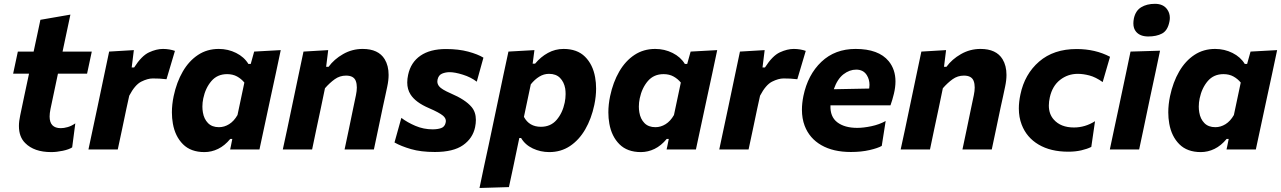

<svg xmlns="http://www.w3.org/2000/svg" viewBox="-20 -762 6534 979"><path d="M241 13.5Q154 13.5 108.5 -32.5Q76.5 -64 76.5 -119.5Q76.5 -144 83 -173.5Q93.5 -224.5 104 -274Q114.5 -323 128 -386.5H47L71 -499H151.5Q161 -543 169.2 -581.5Q177.5 -620 186 -661L339 -687.5Q326.5 -629 316.8 -583Q307 -537 299 -499H448L424 -386.5H275.5L237.5 -206.5Q233 -184.5 233 -168Q233 -108.5 290 -108.5Q306 -108.5 325.2 -114Q344.5 -119.5 364 -133L348 -10.5Q332 0 300.2 6.8Q268.5 13.5 241 13.5Z M431 0Q442.5 -53.5 453 -103.5Q463.5 -153 477 -216L487.5 -266Q498.5 -319.5 511 -378Q523.5 -436.5 536.5 -499L662.5 -506.5L651.5 -418H664Q702 -477.5 739.8 -495Q777.5 -512.5 811 -512.5Q827 -512.5 843.5 -509.8Q860 -507 872 -502.5L829 -358Q809.5 -360.5 793.5 -361.2Q777.5 -362 759 -362Q733 -362 700.5 -345.8Q668 -329.5 639 -274L624.5 -208Q612.5 -152 602.5 -103Q592 -54 580.5 0Z M1153.5 0Q1155.5 -8 1157 -16L1164.5 -53.5H1154Q1125.5 -19 1092 -2.8Q1058.5 13.5 1022.5 13.5Q953 13.5 913 -26.5Q873 -66.5 861.5 -131.5Q856.5 -159.5 856.5 -189Q856.5 -229 865.5 -272Q880.5 -343 912 -397.2Q943.5 -451.5 989.8 -482Q1036 -512.5 1095.5 -512.5Q1143 -512.5 1184 -492Q1225 -471.5 1246.5 -436H1258.5L1276 -499L1411.5 -506.5Q1398.5 -444.5 1386 -386Q1373.5 -327.5 1360 -266L1308 -23.5Q1305.5 -11.5 1303 0ZM1096.5 -113.5Q1123.5 -113.5 1148.2 -128.8Q1173 -144 1191 -175.5L1226 -341Q1210.5 -360 1188.8 -372Q1167 -384 1138 -384Q1088 -384 1057.8 -348.5Q1027.5 -313 1016.5 -260.5Q1012 -239 1012 -218.5Q1012 -203.5 1014.5 -189Q1020 -155.5 1040.5 -134.5Q1061 -113.5 1096.5 -113.5Z M1422 0Q1433.5 -54.5 1444.5 -104Q1455 -154.5 1468 -216L1478.5 -266Q1489.5 -319.5 1502 -378Q1514.5 -436.5 1527.5 -499L1653.5 -506.5L1643 -421.5H1655.5Q1683.5 -460 1729.5 -486.2Q1775.5 -512.5 1829 -512.5Q1909.5 -512.5 1941.5 -460Q1961.5 -427 1961.5 -380Q1961.5 -352.5 1954.5 -320Q1950 -298.5 1944.2 -271.8Q1938.5 -245 1932 -216Q1919 -154 1908.5 -104Q1898 -53.5 1886.5 0H1737Q1748.5 -53.5 1758.8 -102.8Q1769 -152 1780.5 -208L1795 -277Q1799.5 -298.5 1799.5 -316Q1799.5 -335 1794 -349.5Q1783.5 -376.5 1744.5 -376.5Q1712.5 -376.5 1686.8 -358Q1661 -339.5 1637 -312L1615.5 -208.5Q1603.5 -152 1593 -103Q1582.5 -53.5 1571.5 0Z M2197.5 13Q2126 13 2075.5 -1.8Q2025 -16.5 1991.5 -35.5L2026.5 -161Q2056.5 -138 2098.2 -120.2Q2140 -102.5 2185.5 -102.5Q2211.5 -102.5 2229.2 -108.8Q2247 -115 2252 -135Q2253.5 -140 2253.5 -144.5Q2253.5 -159.5 2239 -172Q2220 -188 2166.5 -211Q2099 -240 2073.5 -280Q2056.5 -306.5 2056.5 -341.5Q2056.5 -360 2061 -380.5Q2074.5 -444 2123.8 -478Q2173 -512 2254 -512Q2318 -512 2367.2 -498.8Q2416.5 -485.5 2445 -468L2411 -345.5Q2381 -368.5 2340.2 -381.2Q2299.5 -394 2272.5 -394Q2252 -394 2234 -386.5Q2216 -379 2211 -356Q2210 -351 2210 -346.5Q2210 -333.5 2219 -322Q2231 -306.5 2278 -286Q2353 -254 2384.5 -216.5Q2406.5 -190.5 2406.5 -150.5Q2406.5 -133 2402.5 -113.5Q2390.5 -56.5 2341 -21.8Q2291.5 13 2197.5 13Z M2425 196.5Q2436 143 2447.2 90.5Q2458.5 38 2472 -24L2523 -266Q2534 -319.5 2546.5 -378Q2559 -436.5 2572.5 -499L2705 -506.5L2696 -437.5H2708.5Q2737 -472 2774 -492.2Q2811 -512.5 2853.5 -512.5Q2923 -512.5 2963 -472.8Q3003 -433 3014.5 -368Q3019.5 -340.5 3019.5 -310.5Q3019.5 -271 3010.5 -227.5Q2995.5 -156.5 2964 -102.2Q2932.5 -48 2886.2 -17.2Q2840 13.5 2781 13.5Q2736 13.5 2696.8 -5Q2657.5 -23.5 2637 -58.5H2628L2619 -16Q2607 40 2597 89.5Q2586.5 138.5 2575 192ZM2738 -115.5Q2788 -115.5 2818.2 -150.8Q2848.5 -186 2859.5 -239Q2864 -261.5 2864 -282.5Q2864 -297 2862 -310.5Q2856 -344 2835.5 -364.8Q2815 -385.5 2779.5 -385.5Q2753 -385.5 2729.8 -371.2Q2706.5 -357 2686.5 -332L2651.5 -166Q2678.5 -115.5 2738 -115.5Z M3379 0Q3381 -8 3382.5 -16L3390 -53.5H3379.5Q3351 -19 3317.5 -2.8Q3284 13.5 3248 13.5Q3178.5 13.5 3138.5 -26.5Q3098.5 -66.5 3087 -131.5Q3082 -159.5 3082 -189Q3082 -229 3091 -272Q3106 -343 3137.5 -397.2Q3169 -451.5 3215.2 -482Q3261.5 -512.5 3321 -512.5Q3368.5 -512.5 3409.5 -492Q3450.5 -471.5 3472 -436H3484L3501.5 -499L3637 -506.5Q3624 -444.5 3611.5 -386Q3599 -327.5 3585.5 -266L3533.5 -23.5Q3531 -11.5 3528.5 0ZM3322 -113.5Q3349 -113.5 3373.8 -128.8Q3398.5 -144 3416.5 -175.5L3451.5 -341Q3436 -360 3414.2 -372Q3392.5 -384 3363.5 -384Q3313.5 -384 3283.2 -348.5Q3253 -313 3242 -260.5Q3237.5 -239 3237.5 -218.5Q3237.5 -203.5 3240 -189Q3245.5 -155.5 3266 -134.5Q3286.5 -113.5 3322 -113.5Z M3647.5 0Q3659 -53.5 3669.5 -103.5Q3680 -153 3693.5 -216L3704 -266Q3715 -319.5 3727.5 -378Q3740 -436.5 3753 -499L3879 -506.5L3868 -418H3880.5Q3918.5 -477.5 3956.2 -495Q3994 -512.5 4027.5 -512.5Q4043.5 -512.5 4060 -509.8Q4076.5 -507 4088.5 -502.5L4045.5 -358Q4026 -360.5 4010 -361.2Q3994 -362 3975.5 -362Q3949.5 -362 3917 -345.8Q3884.5 -329.5 3855.5 -274L3841 -208Q3829 -152 3819 -103Q3808.5 -54 3797 0Z M4318.5 13Q4228.5 13 4168 -21.8Q4107.5 -56.5 4083 -120.5Q4069 -157.5 4069 -202.5Q4069 -235 4076.5 -272.5Q4099 -381 4168.2 -446.8Q4237.5 -512.5 4342.5 -512.5Q4460 -512.5 4511.5 -450Q4546 -407.5 4546 -347Q4546 -317.5 4538 -284Q4530 -251 4520.5 -225H4214.5Q4212 -167 4249.2 -138.5Q4286.5 -110 4351 -110Q4383 -110 4423.2 -118.5Q4463.5 -127 4496 -145L4476 -18Q4456 -6.5 4413.8 3.2Q4371.5 13 4318.5 13ZM4345.5 -407Q4311.5 -407 4280.5 -383Q4249.5 -359 4231.5 -307L4412 -310.5Q4413.5 -320 4413.5 -329Q4413.5 -357 4400 -378.5Q4382.5 -407 4345.5 -407Z M4572.5 0Q4584 -54.5 4595 -104Q4605.5 -154.5 4618.5 -216L4629 -266Q4640 -319.5 4652.5 -378Q4665 -436.5 4678 -499L4804 -506.5L4793.5 -421.5H4806Q4834 -460 4880 -486.2Q4926 -512.5 4979.5 -512.5Q5060 -512.5 5092 -460Q5112 -427 5112 -380Q5112 -352.5 5105 -320Q5100.5 -298.5 5094.8 -271.8Q5089 -245 5082.5 -216Q5069.5 -154 5059 -104Q5048.5 -53.5 5037 0H4887.5Q4899 -53.5 4909.2 -102.8Q4919.5 -152 4931 -208L4945.5 -277Q4950 -298.5 4950 -316Q4950 -335 4944.5 -349.5Q4934 -376.5 4895 -376.5Q4863 -376.5 4837.2 -358Q4811.5 -339.5 4787.5 -312L4766 -208.5Q4754 -152 4743.5 -103Q4733 -53.5 4722 0Z M5427.5 11.5Q5337 11.5 5275.8 -24.8Q5214.5 -61 5189.5 -126.5Q5175 -164 5175 -209Q5175 -242.5 5183 -280Q5204.5 -384 5278.5 -448Q5352.5 -512 5469.5 -512Q5565 -512 5640 -472.5L5602.5 -343.5Q5566.5 -369 5534.8 -377.2Q5503 -385.5 5475.5 -385.5Q5425 -385.5 5385.5 -354.8Q5346 -324 5333 -266Q5328 -243.5 5328 -224Q5328 -180.5 5353 -152.5Q5388.5 -112 5456 -112Q5513 -112 5563.5 -144L5544.5 -13Q5524 -2.5 5493.8 4.5Q5463.5 11.5 5427.5 11.5Z M5639 0Q5650.5 -53.5 5661 -104Q5671.5 -154 5685 -216L5695.5 -266Q5711 -341 5722.5 -393.5Q5733.5 -445.5 5744.5 -499L5895 -503.5Q5883.5 -448.5 5872.2 -395.2Q5861 -342 5844.5 -266L5834 -216Q5821 -154 5810.5 -103.5Q5799.5 -53 5788.5 0ZM5835 -576Q5793.5 -576 5773 -600Q5759 -616.5 5759 -642.5Q5759 -654 5761.5 -667.5Q5770 -707.5 5798.8 -725Q5827.5 -742.5 5869 -742.5Q5910.5 -742.5 5930.5 -715.5Q5945 -696 5945 -671Q5945 -661 5942.5 -650Q5933.5 -606 5905.2 -591Q5877 -576 5835 -576Z M6234 0Q6236 -8 6237.5 -16L6245 -53.5H6234.5Q6206 -19 6172.5 -2.8Q6139 13.5 6103 13.5Q6033.5 13.5 5993.5 -26.5Q5953.5 -66.5 5942 -131.5Q5937 -159.5 5937 -189Q5937 -229 5946 -272Q5961 -343 5992.5 -397.2Q6024 -451.5 6070.2 -482Q6116.5 -512.5 6176 -512.5Q6223.5 -512.5 6264.5 -492Q6305.5 -471.5 6327 -436H6339L6356.5 -499L6492 -506.5Q6479 -444.5 6466.5 -386Q6454 -327.5 6440.5 -266L6388.5 -23.5Q6386 -11.5 6383.5 0ZM6177 -113.5Q6204 -113.5 6228.8 -128.8Q6253.5 -144 6271.5 -175.5L6306.5 -341Q6291 -360 6269.2 -372Q6247.5 -384 6218.5 -384Q6168.5 -384 6138.2 -348.5Q6108 -313 6097 -260.5Q6092.5 -239 6092.5 -218.5Q6092.5 -203.5 6095 -189Q6100.5 -155.5 6121 -134.5Q6141.5 -113.5 6177 -113.5Z"/></svg>

Font: Heraclito
Style: Bold Italic
Weight: 700
Italic angle: -12°
Designer: Kostas Bartsokas (font) & Cristiano Sobral (main changes)
Foundry: Kostas Bartsokas (font) & Cristiano Sobral (main changes)
Version: Version 1.00;July 8, 2020;FontCreator 13.0.0.2655 64-bit